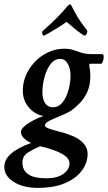

<svg xmlns="http://www.w3.org/2000/svg" viewBox="-24 -660 506 900"><path d="M153.3 220.7Q85 220.7 40.5 192.9Q-3.9 165 -3.9 122.1Q-3.9 54.7 123 9.8Q110.4 6.8 92.3 -8.3Q74.2 -23.4 74.2 -42Q74.2 -53.7 90.3 -67.9Q106.4 -82 130.9 -95.2Q155.3 -108.4 179.7 -116.2Q139.6 -123 111.3 -156.2Q83 -189.5 83 -233.4Q83 -287.1 110.4 -332Q137.7 -377 182.1 -404.3Q226.6 -431.6 277.3 -431.6Q302.7 -431.6 320.8 -425.3Q338.9 -418.9 358.9 -412.6Q378.9 -406.2 408.2 -406.2H455.1Q461.9 -406.2 461.9 -395.5Q462.9 -376 452.1 -361.3H400.4Q394.5 -361.3 394.5 -355.5Q394.5 -348.6 397 -335.9Q399.4 -323.2 399.4 -304.7Q399.4 -257.8 383.8 -226.1Q368.2 -194.3 347.2 -173.8Q326.2 -153.3 308.6 -140.6Q283.2 -126 254.4 -114.7Q225.6 -103.5 206.1 -93.3Q186.5 -83 186.5 -70.3Q186.5 -64.5 207 -56.6Q233.4 -47.9 259.8 -41.5Q286.1 -35.2 316.4 -22.5Q345.7 -10.7 366.2 10.7Q386.7 32.2 386.7 61.5Q386.7 103.5 359.4 140.1Q332 176.8 280.3 198.7Q228.5 220.7 153.3 220.7ZM223.6 -157.2Q251 -157.2 269.5 -180.7Q288.1 -204.1 297.4 -238.8Q306.6 -273.4 306.6 -304.7Q306.6 -337.9 293.9 -360.8Q281.2 -383.8 258.8 -383.8Q231.4 -383.8 212.9 -359.4Q194.3 -335 184.6 -298.8Q174.8 -262.7 174.8 -226.6Q174.8 -195.3 187.5 -176.3Q200.2 -157.2 223.6 -157.2ZM192.4 175.8Q244.1 175.8 272.9 155.3Q301.8 134.8 301.8 105.5Q301.8 57.6 164.1 25.4Q133.8 38.1 107.4 54.7Q81.1 71.3 81.1 101.6Q81.1 175.8 192.4 175.8ZM179.7 -493.2Q175.8 -493.2 174.3 -501Q172.9 -508.8 174.8 -513.7Q178.7 -517.6 196.8 -533.2Q214.8 -548.8 242.2 -576.2Q257.8 -591.8 270 -605.5Q282.2 -619.1 291 -629.9Q300.8 -639.6 304.7 -639.6Q308.6 -639.6 312.5 -629.9Q320.3 -614.3 327.1 -602.5Q334 -590.8 337.9 -583Q356.4 -553.7 370.6 -535.6Q384.8 -517.6 385.7 -513.7Q381.8 -493.2 373 -493.2Q369.1 -493.2 353.5 -504.4Q337.9 -515.6 319.8 -530.8Q301.8 -545.9 288.1 -557.6Q272.5 -545.9 248 -530.8Q223.6 -515.6 204.1 -504.4Q184.6 -493.2 179.7 -493.2Z"/></svg>

Font: Crimson Text SemiBold
Style: Italic
Weight: 600
Italic angle: -11°
Designer: Sebastian Kosch
Foundry: Sebastian Kosch
Version: Version 1.100; ttfautohint (v1.8.4)